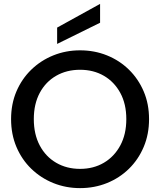

<svg xmlns="http://www.w3.org/2000/svg" viewBox="-20 -961 824 988"><path d="M392 7Q319 7 254.5 -19Q190 -45 141 -92.5Q92 -140 64.5 -205Q37 -270 37 -348Q37 -426 64.5 -490.5Q92 -555 141 -602.5Q190 -650 254.5 -676Q319 -702 392 -702Q466 -702 530.5 -676Q595 -650 643.5 -602.5Q692 -555 719.5 -490.5Q747 -426 747 -348Q747 -270 719.5 -205Q692 -140 643.5 -92.5Q595 -45 530.5 -19Q466 7 392 7ZM392 -92Q461 -92 514.5 -123.5Q568 -155 599 -212.5Q630 -270 630 -348Q630 -426 599 -483Q568 -540 514.5 -571Q461 -602 392 -602Q323 -602 269 -571Q215 -540 184.5 -483Q154 -426 154 -348Q154 -270 184.5 -212.5Q215 -155 269 -123.5Q323 -92 392 -92ZM495 -941V-844L274 -735V-819Z"/></svg>

Font: Parkinsans Medium
Style: Regular
Weight: 500
Designer: Red Stone, Indian Type Foundry
Foundry: Indian Type Foundry
Version: Version 1.000